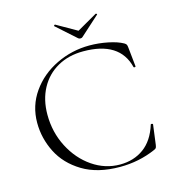

<svg xmlns="http://www.w3.org/2000/svg" viewBox="-116 -883 902 993"><g transform="rotate(-15 334.5 -387.0)"><path d="M591 -599Q599 -594 601.5 -589.5Q604 -585 605 -575L616 -470Q616 -467 611 -466.5Q606 -466 605 -469Q569 -615 374 -615Q296 -615 236.5 -581.5Q177 -548 144 -487Q111 -426 111 -346Q111 -252 152 -172.5Q193 -93 261 -46.5Q329 0 408 0Q482 0 535.5 -39Q589 -78 614 -158Q614 -161 618 -161Q621 -161 623.5 -160Q626 -159 626 -157L612 -50Q610 -38 607.5 -34.5Q605 -31 596 -27Q507 12 405 12Q285 12 205 -36.5Q125 -85 87 -160.5Q49 -236 49 -319Q49 -410 100 -482.5Q151 -555 235 -595.5Q319 -636 413 -636Q462 -636 511.5 -626Q561 -616 591 -599ZM263 -780Q263 -782 265.5 -784.5Q268 -787 270 -786L379 -724L487 -786H488Q491 -786 493 -783Q495 -780 492 -779L390 -687Q386 -683 379 -683Q371 -683 367 -687L264 -779Q264 -779 263.5 -779.5Q263 -780 263 -780Z"/></g></svg>

Font: Cormorant SC Light
Style: Regular
Weight: 300
Designer: Christian Thalmann (Catharsis Fonts)
Foundry: Catharsis Fonts
Version: Version 4.000